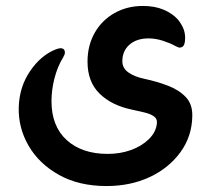

<svg xmlns="http://www.w3.org/2000/svg" viewBox="-20 -411 708 645"><path d="M153 -71Q153 13 204 59.5Q255 106 342 106Q384 106 420 93Q456 80 480 56.5Q504 33 507 4Q509 -12 496.5 -20.5Q484 -29 464 -33.5Q444 -38 422 -43Q355 -57 314.5 -96.5Q274 -136 274 -204Q274 -258 298 -300.5Q322 -343 364.5 -367Q407 -391 460 -391Q500 -391 529.5 -378.5Q559 -366 577 -346Q588 -333 595 -317.5Q602 -302 602 -283Q602 -270 598.5 -261Q595 -252 584 -251Q579 -251 568 -257Q552 -266 527.5 -274Q503 -282 479 -282Q439 -282 415 -261Q391 -240 391 -205Q391 -182 411.5 -167.5Q432 -153 466 -146Q508 -137 544.5 -123Q581 -109 604 -85Q627 -61 626 -21Q625 47 586 100.5Q547 154 482.5 184Q418 214 338 214Q245 214 178 176.5Q111 139 76 78.5Q41 18 43 -51Q45 -119 81 -172Q117 -225 167 -245Q172 -247 176.5 -248Q181 -249 183 -249Q198 -249 198 -234Q198 -228 192 -218Q173 -187 163 -148Q153 -109 153 -71Z"/></svg>

Font: Zain ExtraBold
Style: Regular
Weight: 800
Designer: Zain,Boutros
Foundry: Mobile Telecommunications Company (Zain), 2024
Version: Version 1.50; ttfautohint (v1.8.4)